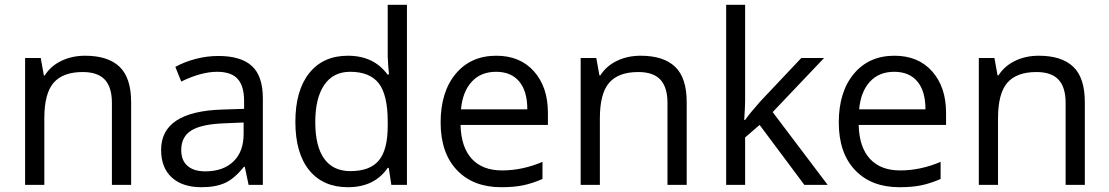

<svg xmlns="http://www.w3.org/2000/svg" viewBox="-20 -780 4677 810"><path d="M452.1 0V-346.2Q452.1 -411.6 422.4 -443.8Q392.6 -476.1 329.1 -476.1Q245.1 -476.1 206.1 -430.7Q167 -385.3 167 -280.8V0H85.9V-535.2H151.9L165 -461.9H168.9Q193.8 -501.5 238.8 -523.2Q283.7 -544.9 338.9 -544.9Q435.5 -544.9 484.4 -498.3Q533.2 -451.7 533.2 -349.1V0Z M1028.8 0 1012.7 -76.2H1008.8Q968.8 -25.9 929 -8.1Q889.2 9.8 829.6 9.8Q750 9.8 704.8 -31.2Q659.7 -72.3 659.7 -147.9Q659.7 -310.1 918.9 -317.9L1009.8 -320.8V-354Q1009.8 -417 982.7 -447Q955.6 -477.1 896 -477.1Q829.1 -477.1 744.6 -436L719.7 -498Q759.3 -519.5 806.4 -531.7Q853.5 -543.9 900.9 -543.9Q996.6 -543.9 1042.7 -501.5Q1088.9 -459 1088.9 -365.2V0ZM845.7 -57.1Q921.4 -57.1 964.6 -98.6Q1007.8 -140.1 1007.8 -214.8V-263.2L926.8 -259.8Q830.1 -256.3 787.4 -229.7Q744.6 -203.1 744.6 -147Q744.6 -103 771.2 -80.1Q797.9 -57.1 845.7 -57.1Z M1620.1 -71.8H1615.7Q1559.6 9.8 1447.8 9.8Q1342.8 9.8 1284.4 -62Q1226.1 -133.8 1226.1 -266.1Q1226.1 -398.4 1284.7 -471.7Q1343.3 -544.9 1447.8 -544.9Q1556.6 -544.9 1614.7 -465.8H1621.1L1617.7 -504.4L1615.7 -542V-759.8H1696.8V0H1630.9ZM1458 -58.1Q1541 -58.1 1578.4 -103.3Q1615.7 -148.4 1615.7 -249V-266.1Q1615.7 -379.9 1577.9 -428.5Q1540 -477.1 1457 -477.1Q1385.7 -477.1 1347.9 -421.6Q1310.1 -366.2 1310.1 -265.1Q1310.1 -162.6 1347.7 -110.4Q1385.3 -58.1 1458 -58.1Z M2094.7 9.8Q1976.1 9.8 1907.5 -62.5Q1838.9 -134.8 1838.9 -263.2Q1838.9 -392.6 1902.6 -468.8Q1966.3 -544.9 2073.7 -544.9Q2174.3 -544.9 2232.9 -478.8Q2291.5 -412.6 2291.5 -304.2V-252.9H1922.9Q1925.3 -158.7 1970.5 -109.9Q2015.6 -61 2097.7 -61Q2184.1 -61 2268.6 -97.2V-24.9Q2225.6 -6.3 2187.3 1.7Q2148.9 9.8 2094.7 9.8ZM2072.8 -477.1Q2008.3 -477.1 1970 -435.1Q1931.6 -393.1 1924.8 -318.8H2204.6Q2204.6 -395.5 2170.4 -436.3Q2136.2 -477.1 2072.8 -477.1Z M2795.9 0V-346.2Q2795.9 -411.6 2766.1 -443.8Q2736.3 -476.1 2672.9 -476.1Q2588.9 -476.1 2549.8 -430.7Q2510.7 -385.3 2510.7 -280.8V0H2429.7V-535.2H2495.6L2508.8 -461.9H2512.7Q2537.6 -501.5 2582.5 -523.2Q2627.4 -544.9 2682.6 -544.9Q2779.3 -544.9 2828.1 -498.3Q2877 -451.7 2877 -349.1V0Z M3123.5 -273.9Q3144.5 -303.7 3187.5 -352.1L3360.4 -535.2H3456.5L3239.7 -307.1L3471.7 0H3373.5L3184.6 -252.9L3123.5 -200.2V0H3043.5V-759.8H3123.5V-356.9Q3123.5 -330.1 3119.6 -273.9Z M3774.4 9.8Q3655.8 9.8 3587.2 -62.5Q3518.6 -134.8 3518.6 -263.2Q3518.6 -392.6 3582.3 -468.8Q3646 -544.9 3753.4 -544.9Q3854 -544.9 3912.6 -478.8Q3971.2 -412.6 3971.2 -304.2V-252.9H3602.5Q3605 -158.7 3650.1 -109.9Q3695.3 -61 3777.3 -61Q3863.8 -61 3948.2 -97.2V-24.9Q3905.3 -6.3 3866.9 1.7Q3828.6 9.8 3774.4 9.8ZM3752.4 -477.1Q3688 -477.1 3649.7 -435.1Q3611.3 -393.1 3604.5 -318.8H3884.3Q3884.3 -395.5 3850.1 -436.3Q3815.9 -477.1 3752.4 -477.1Z M4475.6 0V-346.2Q4475.6 -411.6 4445.8 -443.8Q4416 -476.1 4352.5 -476.1Q4268.6 -476.1 4229.5 -430.7Q4190.4 -385.3 4190.4 -280.8V0H4109.4V-535.2H4175.3L4188.5 -461.9H4192.4Q4217.3 -501.5 4262.2 -523.2Q4307.1 -544.9 4362.3 -544.9Q4459 -544.9 4507.8 -498.3Q4556.6 -451.7 4556.6 -349.1V0Z"/></svg>

Font: f01836669
Style: Regular
Weight: 400
Foundry: Ascender Corporation
Version: Version 1.10